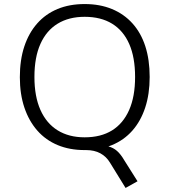

<svg xmlns="http://www.w3.org/2000/svg" viewBox="-20 -733 838 948"><path d="M600 195 523 70Q505 40 475.5 24Q446 8 405 8L458 -16Q492 -16 515.5 -10Q539 -4 557.5 12Q576 28 594 59L659 162ZM398 8Q324 8 265 -16.5Q206 -41 164.5 -88Q123 -135 100.5 -201.5Q78 -268 78 -352Q78 -437 100 -503.5Q122 -570 163.5 -617Q205 -664 264 -688.5Q323 -713 398 -713Q473 -713 532.5 -688.5Q592 -664 634 -617.5Q676 -571 697.5 -504.5Q719 -438 719 -353Q719 -269 697 -202Q675 -135 633.5 -88Q592 -41 532.5 -16.5Q473 8 398 8ZM398 -55Q478 -55 533 -89Q588 -123 617.5 -189.5Q647 -256 647 -353Q647 -450 618 -516Q589 -582 533.5 -616Q478 -650 398 -650Q320 -650 264.5 -616Q209 -582 179.5 -516Q150 -450 150 -353Q150 -257 179.5 -190.5Q209 -124 264.5 -89.5Q320 -55 398 -55Z"/></svg>

Font: Nunito Sans 8pt Light
Style: Regular
Weight: 300
Version: Version 3.101;gftools[0.9.27]